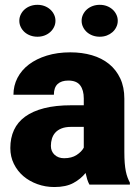

<svg xmlns="http://www.w3.org/2000/svg" viewBox="-20 -751 571 781"><path d="M343.8 0Q338.4 -9.8 334.7 -21.7Q331.1 -33.7 328.1 -47.4Q309.1 -23.4 278.8 -6.8Q248.5 9.8 201.2 9.8Q164.6 9.8 132.1 -2Q99.6 -13.7 75.2 -34.4Q50.8 -55.2 36.4 -84.5Q22 -113.8 22 -148.9Q22 -189.9 36.9 -222.2Q51.8 -254.4 82.3 -276.6Q112.8 -298.8 159.4 -310.8Q206.1 -322.8 270 -322.8H320.8V-350.6Q320.8 -384.3 306.2 -403.8Q291.5 -423.3 257.8 -423.3Q229.5 -423.3 214.4 -409.2Q199.2 -395 199.2 -365.7H34.7Q34.7 -402.3 51 -434.1Q67.4 -465.8 97.7 -488.8Q127.9 -511.7 170.7 -524.9Q213.4 -538.1 266.1 -538.1Q313.5 -538.1 353.8 -526.4Q394 -514.6 423.3 -491Q452.6 -467.3 469.2 -431.9Q485.8 -396.5 485.8 -349.6V-133.3Q485.8 -107.4 487.3 -88.4Q488.8 -69.3 491.7 -54.9Q494.6 -40.5 498.8 -29.3Q502.9 -18.1 508.3 -8.3V0ZM240.7 -107.4Q271.5 -107.4 291.7 -120.6Q312 -133.8 320.8 -150.4V-234.9H269Q246.1 -234.9 230.2 -228.5Q214.4 -222.2 204.8 -211.4Q195.3 -200.7 191.2 -186.8Q187 -172.9 187 -157.7Q187 -135.3 202.1 -121.3Q217.3 -107.4 240.7 -107.4ZM58.6 -666.5Q58.6 -680.2 64.5 -692.1Q70.3 -704.1 80.3 -712.9Q90.3 -721.7 103.8 -726.6Q117.2 -731.4 132.3 -731.4Q147.5 -731.4 160.6 -726.6Q173.8 -721.7 183.8 -712.9Q193.8 -704.1 199.7 -692.1Q205.6 -680.2 205.6 -666.5Q205.6 -652.8 199.7 -640.9Q193.8 -628.9 183.8 -620.1Q173.8 -611.3 160.6 -606.4Q147.5 -601.6 132.3 -601.6Q117.2 -601.6 103.8 -606.4Q90.3 -611.3 80.3 -620.1Q70.3 -628.9 64.5 -640.9Q58.6 -652.8 58.6 -666.5ZM312 -666.5Q312 -680.2 317.9 -692.1Q323.7 -704.1 333.7 -712.9Q343.8 -721.7 357.2 -726.6Q370.6 -731.4 385.7 -731.4Q400.9 -731.4 414.1 -726.6Q427.2 -721.7 437.3 -712.9Q447.3 -704.1 453.1 -692.1Q459 -680.2 459 -666.5Q459 -652.8 453.1 -640.9Q447.3 -628.9 437.3 -620.1Q427.2 -611.3 414.1 -606.4Q400.9 -601.6 385.7 -601.6Q370.6 -601.6 357.2 -606.4Q343.8 -611.3 333.7 -620.1Q323.7 -628.9 317.9 -640.9Q312 -652.8 312 -666.5Z"/></svg>

Font: RobotoDraft
Style: Black
Weight: 900
Designer: Google
Version: Version 2.000980w3; 2014; ttfautohint (v1.1) -l 5 -r 24 -G 4